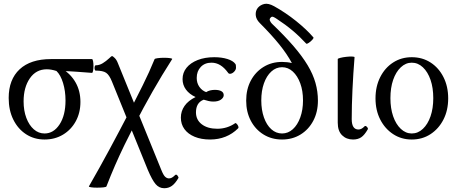

<svg xmlns="http://www.w3.org/2000/svg" viewBox="-20 -728 2420 1017"><path d="M216 11Q161 11 118 -17Q75 -45 50.5 -94.5Q26 -144 26 -209Q26 -307 84 -361Q142 -415 250 -415H467Q471 -415 473 -404Q475 -393 475 -378.5Q475 -364 473 -353Q471 -342 467 -342Q427 -345 386.5 -348Q346 -351 305 -352L309 -364Q355 -336 380.5 -291Q406 -246 406 -188Q406 -131 381.5 -86Q357 -41 314 -15Q271 11 216 11ZM216 -21Q264 -21 295.5 -69Q327 -117 327 -196Q327 -246 314 -288.5Q301 -331 279 -352Q251 -361 228 -361Q171 -361 138 -313Q105 -265 105 -191Q105 -142 119.5 -103.5Q134 -65 159 -43Q184 -21 216 -21Z M451 259Q509 158 561 61.5Q613 -35 665 -135Q701 -206 736 -276Q771 -346 799 -415Q801 -418 816 -420Q831 -422 849.5 -422Q868 -422 881 -420Q894 -418 892 -415Q837 -329 788 -243Q739 -157 695 -71Q666 -15 639.5 39.5Q613 94 589.5 148Q566 202 544 259Q543 263 527.5 264.5Q512 266 493.5 266Q475 266 462 264Q449 262 451 259ZM850 269Q823 269 804.5 247.5Q786 226 763 172L573 -296Q559 -331 542 -342.5Q525 -354 487 -354Q483 -354 481.5 -361Q480 -368 481.5 -375Q483 -382 487 -382Q506 -382 524 -393Q542 -404 558 -419Q570 -431 574 -431Q577 -431 587.5 -421Q598 -411 605 -392L834 171Q845 199 854.5 208Q864 217 875 217Q883 217 890.5 213Q898 209 908 199Q914 194 920.5 202.5Q927 211 925 215Q908 244 890.5 256.5Q873 269 850 269Z M1093 11Q1046 11 1011 -3.5Q976 -18 957 -44Q938 -70 938 -105Q938 -139 957.5 -167Q977 -195 1016 -214Q983 -229 965 -253.5Q947 -278 947 -309Q947 -343 968 -369Q989 -395 1027 -410Q1065 -425 1115 -425Q1154 -425 1184.5 -415.5Q1215 -406 1227 -389Q1229 -386 1229.5 -381Q1230 -376 1230 -369Q1230 -358 1219.5 -347.5Q1209 -337 1197 -337Q1196 -337 1192.5 -338.5Q1189 -340 1187 -344Q1168 -370 1146.5 -383Q1125 -396 1100 -396Q1065 -396 1043.5 -373.5Q1022 -351 1022 -315Q1022 -288 1036 -268Q1050 -248 1072 -240Q1081 -246 1093 -249Q1105 -252 1118 -252Q1140 -252 1152.5 -245Q1165 -238 1165 -224Q1165 -211 1150.5 -200.5Q1136 -190 1110 -190Q1097 -190 1084.5 -193Q1072 -196 1059 -200Q1038 -192 1028 -175Q1018 -158 1018 -133Q1018 -93 1049 -69.5Q1080 -46 1131 -46Q1157 -46 1181 -53.5Q1205 -61 1225 -75Q1228 -78 1233.5 -72.5Q1239 -67 1242 -59.5Q1245 -52 1241 -48Q1212 -19 1174.5 -4Q1137 11 1093 11Z M1474 11Q1419 11 1376 -15.5Q1333 -42 1308.5 -88.5Q1284 -135 1284 -195Q1284 -255 1308.5 -301Q1333 -347 1376 -373.5Q1419 -400 1474 -400Q1488 -400 1501 -398.5Q1514 -397 1526 -394Q1501 -441 1459.5 -492.5Q1418 -544 1356 -606Q1336 -626 1334.5 -648.5Q1333 -671 1346 -687Q1359 -702 1380 -707Q1401 -712 1432 -695Q1493 -661 1548.5 -616.5Q1604 -572 1640 -530Q1643 -527 1634.5 -517.5Q1626 -508 1615.5 -501Q1605 -494 1602 -497Q1568 -534 1530 -566Q1492 -598 1446 -628Q1436 -635 1427.5 -638.5Q1419 -642 1413 -634Q1406 -627 1410 -618Q1414 -609 1420 -603Q1488 -538 1534.5 -484Q1581 -430 1609.5 -382.5Q1638 -335 1651 -289Q1664 -243 1664 -195Q1664 -135 1639.5 -88.5Q1615 -42 1572 -15.5Q1529 11 1474 11ZM1474 -21Q1506 -21 1531 -43.5Q1556 -66 1570.5 -106Q1585 -146 1585 -196Q1585 -247 1570.5 -286.5Q1556 -326 1531 -349Q1506 -372 1474 -372Q1442 -372 1417 -349Q1392 -326 1378 -286.5Q1364 -247 1364 -196Q1364 -146 1378 -106Q1392 -66 1417 -43.5Q1442 -21 1474 -21Z M1850 11Q1815 11 1792 -11.5Q1769 -34 1769 -78V-415Q1769 -418 1782.5 -421.5Q1796 -425 1814 -427Q1832 -429 1845 -428.5Q1858 -428 1858 -425Q1851 -338 1847 -253.5Q1843 -169 1843 -97Q1843 -42 1879 -42Q1895 -42 1911 -59Q1916 -64 1923.5 -56Q1931 -48 1928 -43Q1911 -13 1893.5 -1Q1876 11 1850 11Z M2161 11Q2106 11 2062.5 -17.5Q2019 -46 1994 -95Q1969 -144 1969 -207Q1969 -270 1994 -319.5Q2019 -369 2062.5 -397Q2106 -425 2161 -425Q2217 -425 2260.5 -397Q2304 -369 2329 -319.5Q2354 -270 2354 -207Q2354 -144 2329 -95Q2304 -46 2260.5 -17.5Q2217 11 2161 11ZM2161 -21Q2194 -21 2220 -45.5Q2246 -70 2260.5 -112Q2275 -154 2275 -208Q2275 -263 2260.5 -305Q2246 -347 2220 -371.5Q2194 -396 2161 -396Q2129 -396 2103 -371.5Q2077 -347 2062.5 -305Q2048 -263 2048 -208Q2048 -154 2062.5 -112Q2077 -70 2103 -45.5Q2129 -21 2161 -21Z"/></svg>

Font: Junicode VF
Style: Regular
Weight: 400
Designer: Peter S. Baker
Version: Version 2.213